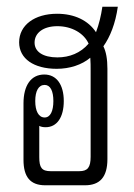

<svg xmlns="http://www.w3.org/2000/svg" viewBox="-20 -552 399 572"><path d="M115 0H233C278 0 300 -25 300 -78V-347C300 -376 296 -398 288 -414C308 -442 324 -482 331 -532H285C281 -505 275 -480 266 -456C243 -491 202 -511 150 -511C83 -511 37 -477 37 -426C37 -377 81 -347 149 -347C188 -347 224 -359 249 -380C250 -368 250 -354 250 -341V-85C250 -53 241 -42 216 -42H131C104 -42 97 -53 97 -84V-169C97 -172 97 -174 97 -177C102 -174 109 -173 116 -173C150 -173 170 -203 170 -251C170 -299 149 -330 112 -330C72 -330 50 -297 50 -244V-76C50 -25 70 0 115 0ZM151 -381C108 -381 83 -398 83 -425C83 -454 109 -474 151 -474C194 -474 230 -453 244 -422C220 -394 187 -381 151 -381ZM113 -202C95 -202 85 -221 85 -251C85 -281 95 -299 113 -299C130 -299 139 -281 139 -251C139 -221 130 -202 113 -202Z"/></svg>

Font: Noto Sans Thai Looped UI Condensed Light
Style: Regular
Weight: 300
Width: 3
Designer: Cadson Demak Team
Foundry: Cadson Demak Co., Ltd.
Version: Version 1.000